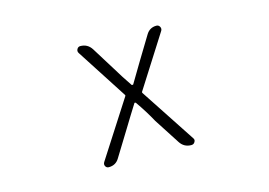

<svg xmlns="http://www.w3.org/2000/svg" viewBox="-76 -678 1153 823"><g transform="rotate(-15 500.0 -266.5)"><path d="M315.4 0Q305.7 0 300.8 -8.8Q298.8 -12.7 298.8 -16.6Q298.8 -21.5 301.8 -26.4L461.9 -275.4Q464.8 -279.3 461.9 -282.2L317.4 -505.9Q311.5 -514.6 316.4 -523.9Q321.3 -533.2 331.1 -533.2Q363.3 -533.2 380.9 -505.9L445.3 -402.3Q469.7 -361.3 501 -315.4Q502.9 -314.5 504.9 -314.5Q506.8 -314.5 507.8 -315.4Q512.7 -324.2 559.6 -402.3L623 -506.8Q638.7 -533.2 668.9 -533.2Q678.7 -533.2 683.6 -524.4Q688.5 -515.6 683.6 -506.8L537.1 -276.4Q534.2 -273.4 537.1 -269.5L696.3 -27.3Q700.2 -22.5 700.2 -17.6Q700.2 -13.7 697.3 -8.8Q692.4 0 681.6 0Q649.4 0 631.8 -27.3L558.6 -140.6Q533.2 -187.5 499 -236.3Q497.1 -238.3 494.6 -238.3Q492.2 -238.3 491.2 -235.4Q481.4 -220.7 461.9 -188.5Q442.4 -156.2 432.6 -140.6L362.3 -26.4Q346.7 0 315.4 0Z"/></g></svg>

Font: Gen Jyuu Gothic L Monospace Light
Style: Regular
Weight: 300
Designer: [Source Han Sans]
Ryoko NISHIZUKA  (kana & ideographs); Paul D. Hunt (Latin, Greek & Cyrillic); Wenlong ZHANG  (bopomofo
Version: Version 1.002.20150607